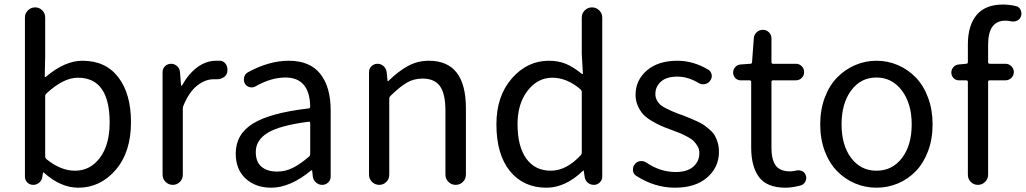

<svg xmlns="http://www.w3.org/2000/svg" viewBox="-20 -829 4601 861"><path d="M331.1 12.7Q252 12.7 176.8 -54.7Q175.8 -55.7 174.3 -55.7Q172.9 -55.7 172.9 -54.7L169.9 -36.1Q168 -20.5 156.2 -10.3Q144.5 0 128.9 0Q113.3 0 102.5 -10.7Q91.8 -21.5 91.8 -36.1V-751Q91.8 -769.5 105.5 -782.7Q119.1 -795.9 137.7 -795.9Q156.2 -795.9 169.4 -782.7Q182.6 -769.5 182.6 -751V-578.1L180.7 -487.3Q179.7 -485.4 181.6 -484.4Q183.6 -483.4 185.5 -484.4Q270.5 -556.6 349.6 -556.6Q454.1 -556.6 510.7 -482.4Q567.4 -408.2 567.4 -281.2Q567.4 -146.5 498.5 -66.9Q429.7 12.7 331.1 12.7ZM316.4 -63.5Q384.8 -63.5 428.2 -121.6Q471.7 -179.7 471.7 -279.3Q471.7 -480.5 329.1 -480.5Q264.6 -480.5 188.5 -410.2Q182.6 -405.3 182.6 -397.5V-127Q182.6 -120.1 188.5 -115.2Q252 -63.5 316.4 -63.5Z M709 -45.9V-505.9Q709 -521.5 720.2 -532.2Q731.4 -543 747.1 -543Q762.7 -543 774.4 -532.2Q786.1 -521.5 787.1 -505.9L792 -445.3Q792 -444.3 793.5 -444.3Q794.9 -444.3 795.9 -445.3Q825.2 -498 864.7 -527.3Q904.3 -556.6 949.2 -556.6Q960 -556.6 967.8 -556.6Q985.4 -554.7 994.1 -539.1Q1000 -528.3 1000 -516.6Q1000 -510.7 999 -504.9Q995.1 -489.3 981.4 -481.4Q968.8 -473.6 954.1 -473.6Q952.1 -473.6 950.2 -473.6Q944.3 -473.6 937.5 -473.6Q900.4 -473.6 864.3 -445.3Q828.1 -417 802.7 -355.5Q799.8 -349.6 799.8 -341.8V-45.9Q799.8 -26.4 786.6 -13.2Q773.4 0 754.9 0Q736.3 0 722.7 -13.2Q709 -26.4 709 -45.9Z M1196.3 12.7Q1126 12.7 1081.5 -28.3Q1037.1 -69.3 1037.1 -140.6Q1037.1 -227.5 1115.2 -275.4Q1193.4 -323.2 1364.3 -342.8Q1371.1 -343.8 1371.1 -351.6Q1368.2 -481.4 1259.8 -481.4Q1196.3 -481.4 1127 -442.4Q1114.3 -434.6 1100.1 -438Q1085.9 -441.4 1078.1 -454.1Q1071.3 -467.8 1074.7 -482.4Q1078.1 -497.1 1091.8 -504.9Q1186.5 -556.6 1274.4 -556.6Q1370.1 -556.6 1416.5 -497.6Q1462.9 -438.5 1462.9 -334V-37.1Q1462.9 -21.5 1451.7 -10.7Q1440.4 0 1424.8 0Q1409.2 0 1397 -10.7Q1384.8 -21.5 1382.8 -37.1L1379.9 -63.5Q1379.9 -65.4 1378.4 -65.4Q1377 -65.4 1375 -64.5Q1281.2 12.7 1196.3 12.7ZM1222.7 -59.6Q1259.8 -59.6 1293 -76.2Q1326.2 -92.8 1366.2 -127Q1371.1 -131.8 1371.1 -139.6V-276.4Q1371.1 -283.2 1366.2 -283.2Q1365.2 -283.2 1364.3 -283.2Q1235.4 -266.6 1181.2 -233.9Q1127 -201.2 1127 -147.5Q1127 -102.5 1152.8 -81.1Q1178.7 -59.6 1222.7 -59.6Z M1634.8 -45.9V-505.9Q1634.8 -521.5 1646 -532.2Q1657.2 -543 1672.9 -543Q1688.5 -543 1700.2 -532.2Q1711.9 -521.5 1713.9 -505.9L1717.8 -466.8Q1717.8 -464.8 1719.2 -464.8Q1720.7 -464.8 1721.7 -465.8Q1766.6 -509.8 1809.6 -533.2Q1852.5 -556.6 1903.3 -556.6Q2069.3 -556.6 2069.3 -343.8V-45.9Q2069.3 -26.4 2055.7 -13.2Q2042 0 2023.4 0Q2004.9 0 1991.2 -13.2Q1977.5 -26.4 1977.5 -45.9V-332Q1977.5 -408.2 1953.1 -442.4Q1928.7 -476.6 1875 -476.6Q1835.9 -476.6 1804.7 -458.5Q1773.4 -440.4 1731.4 -399.4Q1725.6 -393.6 1725.6 -386.7V-45.9Q1725.6 -26.4 1712.4 -13.2Q1699.2 0 1680.7 0Q1662.1 0 1648.4 -13.2Q1634.8 -26.4 1634.8 -45.9Z M2430.7 12.7Q2327.1 12.7 2266.6 -62Q2206.1 -136.7 2206.1 -271.5Q2206.1 -398.4 2275.4 -477.5Q2344.7 -556.6 2441.4 -556.6Q2484.4 -556.6 2518.1 -542.5Q2551.8 -528.3 2588.9 -498Q2590.8 -496.1 2592.3 -497.1Q2593.8 -498 2593.8 -500L2588.9 -586.9V-751Q2588.9 -769.5 2602.5 -782.7Q2616.2 -795.9 2634.8 -795.9Q2653.3 -795.9 2667 -782.7Q2680.7 -769.5 2680.7 -751V-37.1Q2680.7 -21.5 2669.4 -10.7Q2658.2 0 2643.6 0Q2627 0 2615.2 -10.3Q2603.5 -20.5 2601.6 -37.1L2597.7 -63.5Q2597.7 -64.5 2596.7 -64.5Q2595.7 -64.5 2594.7 -63.5Q2515.6 12.7 2430.7 12.7ZM2450.2 -63.5Q2519.5 -63.5 2584 -132.8Q2588.9 -137.7 2588.9 -145.5V-416Q2588.9 -422.9 2584 -427.7Q2522.5 -480.5 2457 -480.5Q2390.6 -480.5 2345.7 -421.9Q2300.8 -363.3 2300.8 -272.5Q2300.8 -172.9 2339.8 -118.2Q2378.9 -63.5 2450.2 -63.5Z M3006.8 12.7Q2916 12.7 2834 -40Q2820.3 -47.9 2818.4 -63.5Q2818.4 -66.4 2818.4 -69.3Q2818.4 -82 2826.2 -91.8Q2835 -104.5 2850.6 -106.4Q2866.2 -108.4 2878.9 -99.6Q2941.4 -57.6 3009.8 -57.6Q3061.5 -57.6 3088.9 -81.5Q3116.2 -105.5 3116.2 -142.6Q3116.2 -159.2 3108.4 -172.9Q3100.6 -186.5 3090.8 -196.3Q3081.1 -206.1 3061.5 -216.3Q3042 -226.6 3029.3 -231.9Q3016.6 -237.3 2992.2 -246.1Q2964.8 -255.9 2945.8 -264.2Q2926.8 -272.5 2902.8 -286.6Q2878.9 -300.8 2864.7 -315.9Q2850.6 -331.1 2840.3 -354Q2830.1 -377 2830.1 -403.3Q2830.1 -469.7 2880.9 -513.2Q2931.6 -556.6 3017.6 -556.6Q3088.9 -556.6 3156.2 -516.6Q3168.9 -508.8 3171.4 -493.7Q3173.8 -478.5 3164.1 -466.8Q3155.3 -454.1 3140.1 -451.7Q3125 -449.2 3112.3 -457Q3065.4 -485.4 3017.6 -485.4Q2968.8 -485.4 2943.8 -462.9Q2918.9 -440.4 2918.9 -407.2Q2918.9 -392.6 2925.3 -380.4Q2931.6 -368.2 2939.9 -360.4Q2948.2 -352.5 2965.3 -343.8Q2982.4 -335 2994.1 -330.1Q3005.9 -325.2 3028.3 -316.4Q3035.2 -314.5 3038.1 -313.5Q3062.5 -303.7 3073.2 -299.3Q3084 -294.9 3105.5 -285.2Q3127 -275.4 3137.7 -267.6Q3148.4 -259.8 3163.6 -246.6Q3178.7 -233.4 3186 -220.2Q3193.4 -207 3198.7 -188.5Q3204.1 -169.9 3204.1 -148.4Q3204.1 -79.1 3151.4 -33.2Q3098.6 12.7 3006.8 12.7Z M3502.9 12.7Q3419.9 12.7 3384.3 -34.2Q3348.6 -81.1 3348.6 -168V-461.9Q3348.6 -468.8 3340.8 -468.8H3301.8Q3287.1 -468.8 3277.3 -479Q3267.6 -489.3 3267.6 -503.9Q3267.6 -517.6 3277.3 -528.3Q3287.1 -539.1 3301.8 -540L3344.7 -543Q3352.5 -543 3352.5 -550.8L3360.4 -657.2Q3361.3 -672.9 3373 -684.1Q3384.8 -695.3 3401.4 -695.3Q3417 -695.3 3428.2 -684.1Q3439.5 -672.9 3439.5 -657.2V-550.8Q3439.5 -543 3446.3 -543H3548.8Q3564.5 -543 3575.2 -532.2Q3585.9 -521.5 3585.9 -505.9Q3585.9 -490.2 3575.2 -479.5Q3564.5 -468.8 3548.8 -468.8H3446.3Q3439.5 -468.8 3439.5 -461.9V-166Q3439.5 -113.3 3458.5 -86.9Q3477.5 -60.5 3523.4 -60.5Q3535.2 -60.5 3551.8 -64.5Q3565.4 -67.4 3578.1 -61Q3590.8 -54.7 3593.8 -41Q3595.7 -36.1 3595.7 -31.2Q3595.7 -22.5 3590.8 -13.7Q3584 -1 3569.3 2.9Q3531.2 12.7 3502.9 12.7Z M3658.2 -271.5Q3658.2 -336.9 3678.7 -391.6Q3699.2 -446.3 3734.4 -481.9Q3769.5 -517.6 3814.9 -537.1Q3860.4 -556.6 3910.6 -556.6Q3960.9 -556.6 4006.3 -537.1Q4051.8 -517.6 4086.4 -481.9Q4121.1 -446.3 4141.6 -391.6Q4162.1 -336.9 4162.1 -271.5Q4162.1 -205.1 4141.6 -150.9Q4121.1 -96.7 4086.4 -61Q4051.8 -25.4 4006.3 -6.3Q3960.9 12.7 3910.6 12.7Q3860.4 12.7 3814.9 -6.3Q3769.5 -25.4 3734.4 -61Q3699.2 -96.7 3678.7 -150.9Q3658.2 -205.1 3658.2 -271.5ZM4068.4 -271.5Q4068.4 -364.3 4024.4 -422.9Q3980.5 -481.4 3910.2 -481.4Q3839.8 -481.4 3796.9 -423.3Q3753.9 -365.2 3753.9 -271.5Q3753.9 -177.7 3796.9 -120.6Q3839.8 -63.5 3910.6 -63.5Q3981.4 -63.5 4024.9 -120.6Q4068.4 -177.7 4068.4 -271.5Z M4535.2 -801.8Q4549.8 -798.8 4556.6 -785.2Q4560.5 -776.4 4560.5 -767.6Q4560.5 -762.7 4558.6 -756.8Q4554.7 -743.2 4542 -736.8Q4529.3 -730.5 4514.6 -733.4Q4501 -736.3 4488.3 -736.3Q4411.1 -736.3 4411.1 -628.9V-550.8Q4411.1 -543 4418 -543H4489.3Q4503.9 -543 4515.1 -532.2Q4526.4 -521.5 4526.4 -505.9Q4526.4 -490.2 4515.1 -479.5Q4503.9 -468.8 4489.3 -468.8H4418Q4411.1 -468.8 4411.1 -461.9V-45.9Q4411.1 -26.4 4397.5 -13.2Q4383.8 0 4365.2 0Q4346.7 0 4333.5 -13.2Q4320.3 -26.4 4320.3 -45.9V-461.9Q4320.3 -468.8 4312.5 -468.8H4280.3Q4265.6 -468.8 4255.9 -479Q4246.1 -489.3 4246.1 -503.9Q4246.1 -517.6 4255.9 -528.3Q4265.6 -539.1 4280.3 -540L4312.5 -543Q4320.3 -543 4320.3 -550.8V-629.9Q4320.3 -714.8 4359.4 -761.7Q4398.4 -808.6 4477.5 -808.6Q4506.8 -808.6 4535.2 -801.8Z"/></svg>

Font: Gen Jyuu Gothic Regular
Style: Regular
Weight: 400
Designer: [Source Han Sans]
Ryoko NISHIZUKA  (kana & ideographs); Paul D. Hunt (Latin, Greek & Cyrillic); Wenlong ZHANG  (bopomofo
Version: Version 1.002.20150607